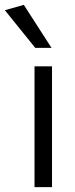

<svg xmlns="http://www.w3.org/2000/svg" viewBox="-67 -770 309 790"><path d="M147 -497V0H75V-497ZM78 -573 -47 -728 31 -750 145 -573Z"/></svg>

Font: LivvicRegular
Style: Regular
Weight: 400
Designer: Jacques Le Bailly, Baron von Fonthausen
Version: Version 1.001; ttfautohint (v1.8.2)